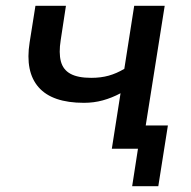

<svg xmlns="http://www.w3.org/2000/svg" viewBox="-20 -512 657 661"><path d="M435 129 455 0H368L380 -80H558L525 129ZM365 0 395 -191Q365 -175 334 -166.5Q303 -158 269 -158Q160 -158 113 -211.5Q66 -265 82 -366L102 -492H207L189 -374Q182 -330 189.5 -301Q197 -272 222.5 -258Q248 -244 294 -244Q327 -244 354 -251.5Q381 -259 408 -275L442 -492H547L469 0Z"/></svg>

Font: Nunito Sans 10pt SemiBold
Style: Italic
Weight: 600
Italic angle: -9°
Designer: Vernon Adams
Foundry: Vernon Adams
Version: Version 3.101;gftools[0.9.27]